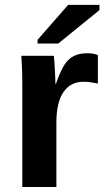

<svg xmlns="http://www.w3.org/2000/svg" viewBox="-20 -753 429 773"><path d="M207 -259.3V0H69.8V-404.3Q69.8 -447.8 68.6 -476.8Q67.4 -505.9 65.9 -528.3H196.8Q197.8 -523.9 198.7 -508.8Q199.7 -493.7 200.7 -474.9Q201.7 -456.1 202.4 -439.5Q203.1 -422.9 203.1 -415.5H205.1Q224.6 -470.2 240.7 -494.1Q256.3 -517.1 277.8 -527.8Q299.3 -538.6 331.5 -538.6Q357.9 -538.6 374 -531.2V-416.5Q341.3 -423.8 315.4 -423.8Q264.2 -423.8 235.6 -382.3Q207 -340.8 207 -259.3ZM380.4 -712.4 214.4 -577.6H131.3V-592.8L254.4 -733.4H380.4Z"/></svg>

Font: Arimo
Style: Bold
Weight: 700
Designer: Steve Matteson
Foundry: Monotype Imaging Inc.
Version: Version 1.33